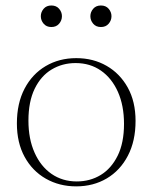

<svg xmlns="http://www.w3.org/2000/svg" viewBox="-20 -652 542 682"><path d="M252.5 -7.5Q300 -7.5 337.8 -30.5Q375.5 -53.5 398 -99Q420.5 -144.5 420.5 -212Q420.5 -277 398.8 -325.8Q377 -374.5 338.5 -401.2Q300 -428 248.5 -428Q201.5 -428 163.5 -405.2Q125.5 -382.5 103.2 -336.8Q81 -291 81 -223.5Q81 -158.5 102.8 -109.8Q124.5 -61 163.2 -34.2Q202 -7.5 252.5 -7.5ZM250.5 10Q191 10 143 -17.2Q95 -44.5 67.5 -94.8Q40 -145 40 -213.5Q40 -285 67.2 -337Q94.5 -389 142.2 -417.2Q190 -445.5 251 -445.5Q311 -445.5 358.5 -418.2Q406 -391 433.8 -341Q461.5 -291 461.5 -222.5Q461.5 -151 434.2 -98.8Q407 -46.5 359.2 -18.2Q311.5 10 250.5 10ZM162.5 -556Q145 -556 135 -567.8Q125 -579.5 125 -594.5Q125 -609 135 -620.8Q145 -632.5 162.5 -632.5Q180 -632.5 190 -620.8Q200 -609 200 -594.5Q200 -579.5 190 -567.8Q180 -556 162.5 -556ZM338.5 -556Q321 -556 311 -567.8Q301 -579.5 301 -594.5Q301 -609 311 -620.8Q321 -632.5 338.5 -632.5Q356 -632.5 366 -620.8Q376 -609 376 -594.5Q376 -579.5 366 -567.8Q356 -556 338.5 -556Z"/></svg>

Font: Newsreader 24pt ExtraLight
Style: Regular
Weight: 250
Designer: Hugues Gentile
Foundry: Production Type
Version: Version 1.003